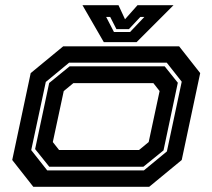

<svg xmlns="http://www.w3.org/2000/svg" viewBox="-20 -718 816 738"><path d="M108 0 27 -103 98 -437 223 -540H668.5L749.5 -437L678.5 -103L553.5 0ZM161.5 -63H533L621.5 -136L678.5 -404L621 -477H245.5L156 -403L100 -141ZM169.5 -77 115 -145 169 -399 247.5 -463H613L663.5 -400L608.5 -140L531 -77ZM207 -141.5H514.5L551.5 -172L593.5 -368L569.5 -398.5H262L225 -368L183 -172ZM379 -556 297 -698H435.5L460.5 -644L508.5 -698H647L505 -556ZM418 -595H480L535 -653H519.5L475.5 -606H427.5L403.5 -653H388Z"/></svg>

Font: Tourney Expanded Regular
Style: Bold Italic
Weight: 700
Width: 7
Italic angle: -12°
Designer: Tyler Finck
Foundry: Etcetera Type Co
Version: Version 1.010; ttfautohint (v1.8.3)